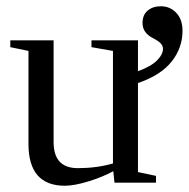

<svg xmlns="http://www.w3.org/2000/svg" viewBox="-20 -589 608 619"><path d="M568.4 -489.7Q568.4 -434.6 533.2 -390.4Q498 -346.2 424.8 -321.3V-34.2L482.9 -22V0H349.1L345.2 -37.1Q310.5 -18.1 265.1 -4.2Q219.7 9.8 189 9.8Q71.8 9.8 71.8 -125V-424.8L13.2 -437V-459H152.8V-130.9Q152.8 -46.9 231 -46.9Q291.5 -46.9 344.2 -62V-424.8L274.9 -437V-459H424.8V-359.4Q467.3 -375 486.3 -394.3Q505.4 -413.6 505.4 -431.6Q505.4 -441.4 498 -449.2Q490.7 -457 472.7 -466.3Q439.5 -483.4 439.5 -514.6Q439.5 -541 456.1 -554.9Q472.7 -568.8 498.5 -568.8Q528.3 -568.8 548.3 -547.6Q568.4 -526.4 568.4 -489.7Z"/></svg>

Font: Liberation Serif
Style: Regular
Weight: 400
Designer: Steve Matteson
Foundry: Ascender Corporation
Version: Version 2.1.5